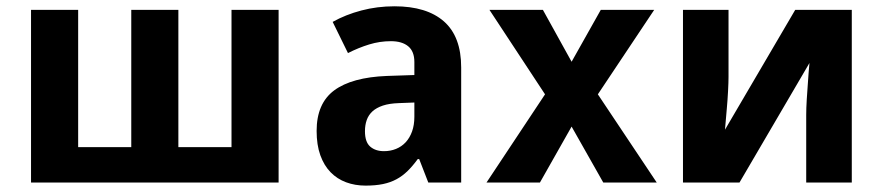

<svg xmlns="http://www.w3.org/2000/svg" viewBox="-20 -577 2791 607"><path d="M860.8 0H78.1V-545.9H227.1V-111.8H395V-545.9H543.9V-111.8H711.9V-545.9H860.8Z M1334 0 1305.2 -74.2H1300.8Q1284.7 -52.2 1268.6 -36.4Q1252.4 -20.5 1233.4 -10.3Q1214.4 0 1190.7 4.9Q1167 9.8 1135.7 9.8Q1102.5 9.8 1074.2 -0.7Q1045.9 -11.2 1025.1 -32.5Q1004.4 -53.7 992.7 -86.2Q981 -118.7 981 -163.1Q981 -250 1036.6 -291.3Q1092.3 -332.5 1203.1 -336.9L1290 -339.8V-380.9Q1290 -414.6 1270.5 -430.7Q1251 -446.8 1215.8 -446.8Q1180.7 -446.8 1147.2 -436.5Q1113.8 -426.3 1080.1 -409.2L1031.7 -507.8Q1072.8 -530.8 1122.6 -543.9Q1172.4 -557.1 1227.1 -557.1Q1329.1 -557.1 1383.5 -509.3Q1438 -461.4 1438 -363.8V0ZM1290 -252.9 1240.7 -251Q1210.9 -250 1190.4 -243.2Q1169.9 -236.3 1157.5 -224.9Q1145 -213.4 1139.4 -197.5Q1133.8 -181.6 1133.8 -162.1Q1133.8 -127.9 1150.4 -113.5Q1167 -99.1 1193.8 -99.1Q1214.4 -99.1 1231.9 -106.2Q1249.5 -113.3 1262.5 -127.2Q1275.4 -141.1 1282.7 -161.4Q1290 -181.6 1290 -208Z M1703.1 -278.8 1527.3 -545.9H1696.3L1787.1 -381.8L1879.4 -545.9H2048.3L1870.1 -278.8L2056.2 0H1887.2L1787.1 -176.8L1687 0H1518.1Z M2283.2 -545.9V-334Q2283.2 -316.9 2281.7 -289.1Q2280.3 -261.2 2277.8 -233.9Q2275.4 -202.1 2272 -167L2494.1 -545.9H2672.9V0H2528.8V-213.9Q2528.8 -234.4 2530.5 -262.2Q2532.2 -290 2534.2 -315.9Q2536.1 -346.2 2539.1 -377.9L2317.9 0H2139.2V-545.9Z"/></svg>

Font: Droid Sans
Style: Bold
Weight: 700
Foundry: Ascender Corporation
Version: Version 1.00 build 112